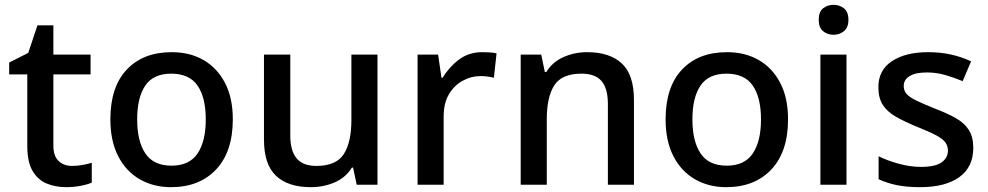

<svg xmlns="http://www.w3.org/2000/svg" viewBox="-20 -765 4093 795"><path d="M279 -78Q300 -78 322 -82Q344 -86 360 -91V-9Q343 -1 313.5 4.5Q284 10 254 10Q210 10 173.5 -5Q137 -20 115 -57Q93 -94 93 -161V-457H18V-506L97 -546L135 -660H201V-539H355V-457H201V-162Q201 -119 222.5 -98.5Q244 -78 279 -78Z M944 -271Q944 -137 875 -63.5Q806 10 688 10Q616 10 559 -22.5Q502 -55 469.5 -118Q437 -181 437 -271Q437 -405 505 -477Q573 -549 691 -549Q766 -549 822.5 -516.5Q879 -484 911.5 -422Q944 -360 944 -271ZM548 -271Q548 -180 582 -129.5Q616 -79 690 -79Q764 -79 798 -129.5Q832 -180 832 -271Q832 -361 798 -410.5Q764 -460 689 -460Q615 -460 581.5 -410.5Q548 -361 548 -271Z M1543 -539V0H1457L1442 -71H1437Q1411 -29 1365 -9.5Q1319 10 1267 10Q1173 10 1123 -37Q1073 -84 1073 -187V-539H1182V-203Q1182 -141 1208 -109.5Q1234 -78 1290 -78Q1372 -78 1403.5 -127Q1435 -176 1435 -268V-539Z M1977 -549Q1991 -549 2007.5 -548Q2024 -547 2036 -544L2025 -443Q2014 -446 1999 -448Q1984 -450 1971 -450Q1931 -450 1895.5 -430.5Q1860 -411 1838.5 -374Q1817 -337 1817 -283V0H1709V-539H1794L1808 -443H1813Q1839 -487 1880 -518Q1921 -549 1977 -549Z M2411 -549Q2504 -549 2554.5 -502.5Q2605 -456 2605 -351V0H2497V-335Q2497 -398 2471 -429Q2445 -460 2388 -460Q2306 -460 2275 -411.5Q2244 -363 2244 -271V0H2136V-539H2221L2236 -467H2242Q2268 -509 2314 -529Q2360 -549 2411 -549Z M3243 -271Q3243 -137 3174 -63.5Q3105 10 2987 10Q2915 10 2858 -22.5Q2801 -55 2768.5 -118Q2736 -181 2736 -271Q2736 -405 2804 -477Q2872 -549 2990 -549Q3065 -549 3121.5 -516.5Q3178 -484 3210.5 -422Q3243 -360 3243 -271ZM2847 -271Q2847 -180 2881 -129.5Q2915 -79 2989 -79Q3063 -79 3097 -129.5Q3131 -180 3131 -271Q3131 -361 3097 -410.5Q3063 -460 2988 -460Q2914 -460 2880.5 -410.5Q2847 -361 2847 -271Z M3485 -539V0H3377V-539ZM3432 -745Q3456 -745 3474.5 -730.5Q3493 -716 3493 -683Q3493 -651 3474.5 -636Q3456 -621 3432 -621Q3406 -621 3388 -636Q3370 -651 3370 -683Q3370 -716 3388 -730.5Q3406 -745 3432 -745Z M4010 -153Q4010 -73 3952 -31.5Q3894 10 3790 10Q3734 10 3693 1.5Q3652 -7 3618 -23V-118Q3654 -100 3701.5 -87Q3749 -74 3793 -74Q3852 -74 3878.5 -92.5Q3905 -111 3905 -142Q3905 -160 3895 -174.5Q3885 -189 3857.5 -204Q3830 -219 3777 -240Q3726 -261 3690 -281.5Q3654 -302 3635.5 -330.5Q3617 -359 3617 -404Q3617 -475 3673.5 -512Q3730 -549 3823 -549Q3873 -549 3916.5 -539.5Q3960 -530 4001 -511L3966 -429Q3930 -444 3893.5 -454.5Q3857 -465 3818 -465Q3771 -465 3746.5 -450Q3722 -435 3722 -409Q3722 -390 3733.5 -376.5Q3745 -363 3773.5 -349Q3802 -335 3852 -315Q3902 -296 3937.5 -276Q3973 -256 3991.5 -227Q4010 -198 4010 -153Z"/></svg>

Font: Noto Sans Javanese Medium
Style: Regular
Weight: 500
Version: Version 2.004